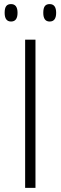

<svg xmlns="http://www.w3.org/2000/svg" viewBox="-20 -905 292 925"><path d="M2.4 -843.3C2.4 -815.4 12.7 -801.3 33.2 -801.3C54.2 -801.3 64.5 -815.4 64.5 -843.3C64.5 -871.1 54.2 -885.3 33.2 -885.3C12.2 -885.3 2.4 -873 2.4 -843.3ZM188.5 -843.3C188.5 -815.4 198.7 -801.3 219.2 -801.3C240.2 -801.3 250.5 -815.4 250.5 -843.3C250.5 -871.1 240.2 -885.3 219.2 -885.3C198.2 -885.3 188.5 -873 188.5 -843.3ZM150.9 0V-713.9H101.1V0Z"/></svg>

Font: Open Sans 300
Style: Regular
Weight: 300
Foundry: Ascender Corporation
Version: Version 1.100;PS 001.100;hotconv 1.0.88;makeotf.lib2.5.64775